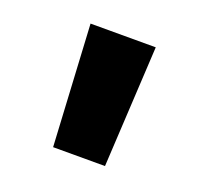

<svg xmlns="http://www.w3.org/2000/svg" viewBox="-69 -806 504 477"><g transform="rotate(20 182.5 -568.0)"><path d="M113.8 -407.2H251L268.6 -727.5H96.2Z"/></g></svg>

Font: Raveo ExtraBold
Style: Regular
Weight: 800
Designer: Jakub Foglar, Rasmus Andersson (Inter)
Foundry: Jakubfoglar.com
Version: Version 1.100;Glyphs 3.2.3 (3260)